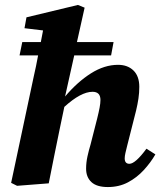

<svg xmlns="http://www.w3.org/2000/svg" viewBox="-20 -741 652 776"><path d="M49 10 25 -2 116 -430Q121 -452 125.5 -473.5Q130 -495 134 -517H59L70 -571H145Q147 -583 149.5 -594.5Q152 -606 154 -618L79 -627L87 -671L295 -721L322 -710L291 -571H439L429 -517H280L243 -351Q293 -410 347.5 -444.5Q402 -479 457 -479Q496 -479 519.5 -456Q543 -433 543 -390Q543 -366 539.5 -342.5Q536 -319 530 -294L494 -152Q490 -136 487 -123Q484 -110 484 -101Q484 -79 503 -79Q527 -79 572 -140L608 -117Q589 -84 561 -53.5Q533 -23 497 -4Q461 15 416 15Q371 15 349.5 -5Q328 -25 328 -59Q328 -84 333.5 -109Q339 -134 346 -157L373 -263Q379 -287 382.5 -305.5Q386 -324 386 -337Q386 -370 354 -370Q307 -370 240 -309L222 -223Q209 -160 198.5 -108Q188 -56 177 0Z"/></svg>

Font: Source Serif 4 SmText
Style: Bold Italic
Weight: 700
Italic angle: -12°
Designer: Frank Grießhammer
Foundry: Adobe
Version: Version 4.005;hotconv 1.1.0;makeotfexe 2.6.0